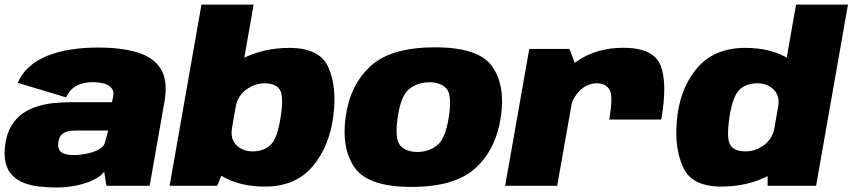

<svg xmlns="http://www.w3.org/2000/svg" viewBox="-20 -805 3695 832"><path d="M224 7.5Q260.5 7.5 294 2Q327.5 -3.5 355.2 -13.2Q383 -23 403 -35.5Q423 -48 431.5 -61.5L441 0H628.5L692.5 -363.5Q708.5 -453.5 677.5 -504.8Q646.5 -556 576.5 -577.5Q506.5 -599 405 -599Q342 -599 286.2 -590.2Q230.5 -581.5 185.2 -563.2Q140 -545 107.2 -516Q74.5 -487 57 -446L266.5 -383Q278 -408.5 295.8 -422.8Q313.5 -437 335.8 -443Q358 -449 382 -449Q408.5 -449 431.2 -442.8Q454 -436.5 465.2 -420.8Q476.5 -405 468 -375.5L465 -362H284Q247.5 -362 210.2 -358Q173 -354 138.8 -343Q104.5 -332 76.2 -311.8Q48 -291.5 28.8 -259.2Q9.5 -227 3 -180.5Q-4 -132 4.8 -98.2Q13.5 -64.5 34.5 -43.8Q55.5 -23 85.5 -11.8Q115.5 -0.5 151.2 3.5Q187 7.5 224 7.5ZM300.5 -133Q286.5 -133 273.5 -135Q260.5 -137 250.5 -142.5Q240.5 -148 235.5 -158.5Q230.5 -169 232.5 -187Q235 -205 242.2 -215.5Q249.5 -226 260.5 -231.2Q271.5 -236.5 285.8 -238Q300 -239.5 316 -239.5H449L433.5 -183.5Q428 -170 413.2 -160.5Q398.5 -151 378.8 -145Q359 -139 338.2 -136Q317.5 -133 300.5 -133Z M715 0H921L955.5 -81L1079 -785H853ZM1128 3.5Q1260.5 3.5 1334.2 -83.5Q1408 -170.5 1424.5 -303Q1440.5 -427 1403.5 -512.2Q1366.5 -597.5 1234 -597.5Q1119.5 -597.5 1024 -547.8Q928.5 -498 916.5 -432L1001.5 -342.5Q1009.5 -389 1046.8 -416.5Q1084 -444 1126.5 -444Q1174 -444 1192.2 -416.8Q1210.5 -389.5 1196.5 -299.5Q1182 -204.5 1152.2 -176.8Q1122.5 -149 1075 -149Q1032 -149 1004.5 -176Q977 -203 985.5 -251.5L869 -161Q857 -95 935.2 -45.8Q1013.5 3.5 1128 3.5Z M1763.5 5Q1952 5 2041.2 -77.2Q2130.5 -159.5 2150.5 -300Q2170.5 -436.5 2112 -518.2Q2053.5 -600 1865 -600Q1676.5 -600 1587.2 -519.8Q1498 -439.5 1478 -300Q1458.5 -162.5 1516.8 -78.8Q1575 5 1763.5 5ZM1788 -146.5Q1739.5 -146.5 1714.5 -174.5Q1689.5 -202.5 1703.5 -299Q1718 -393.5 1755.2 -421Q1792.5 -448.5 1841 -448.5Q1889.5 -448.5 1914.5 -421.2Q1939.5 -394 1925 -299Q1910.5 -203 1873.5 -174.8Q1836.5 -146.5 1788 -146.5Z M2620 -287H2845.5Q2873 -445 2842.5 -521.5Q2812 -598 2680.5 -598Q2562.5 -598 2477 -537.5Q2391.5 -477 2375.5 -386.5L2453.5 -340Q2461 -381 2492.8 -412.5Q2524.5 -444 2567 -444Q2603.5 -444 2620.8 -417.2Q2638 -390.5 2620 -287ZM2169 0H2394.5L2483 -500.5L2447.5 -593H2273.5Z M3306.5 0H3516.5L3654.5 -785H3429.5L3306 -81ZM3106 3.5Q3220.5 3.5 3314.8 -45.8Q3409 -95 3420.5 -161L3336 -251.5Q3328 -204 3290.8 -176.5Q3253.5 -149 3210.5 -149Q3163 -149 3145 -176Q3127 -203 3141 -297Q3155 -389.5 3185 -416.8Q3215 -444 3262.5 -444Q3305 -444 3332.8 -416.5Q3360.5 -389 3352 -342.5L3468.5 -432Q3480 -498 3402 -547.8Q3324 -597.5 3209.5 -597.5Q3072 -597.5 2997 -505.5Q2922 -413.5 2912.5 -274Q2903 -161 2940.8 -78.8Q2978.5 3.5 3106 3.5Z"/></svg>

Font: Anybody UltraCondensed Thin Black
Style: Italic
Weight: 900
Italic angle: -10°
Version: Version 1.111